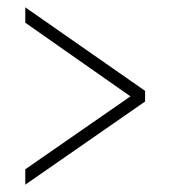

<svg xmlns="http://www.w3.org/2000/svg" viewBox="-20 -620 465 524"><path d="M49 -116 376 -343V-372L49 -600V-558L336 -357L49 -158Z"/></svg>

Font: Noto Serif Devanagari ExtraCondensed ExtraLight
Style: Regular
Weight: 200
Width: 2
Designer: Universal Thirst, Indian Type Foundry and the Monotype Design Team
Foundry: Monotype Imaging Inc.
Version: Version 2.004